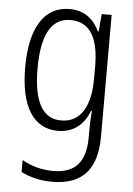

<svg xmlns="http://www.w3.org/2000/svg" viewBox="-55 -583 599 866"><g transform="rotate(5 244.5 -150.5)"><path d="M225 -542C109 -542 48 -440 48 -263C48 -82 111 10 220 10C289 10 337 -29 361 -93H365C362 -60 361 -31 361 -4V27C361 140 313 192 214 192C161 192 116 179 73 155V209C113 229 158 241 214 241C355 241 416 162 416 19V-532H371L364 -452H361C335 -506 294 -542 225 -542ZM233 -493C325 -493 362 -418 362 -294V-237C362 -125 325 -38 230 -38C147 -38 104 -111 104 -263C104 -407 143 -493 233 -493Z"/></g></svg>

Font: Noto Sans Gujarati Condensed Light
Style: Regular
Weight: 300
Width: 3
Designer: Jelle Bosma - Monotype Design Team, Universal Thirst
Foundry: Monotype Imaging Inc.
Version: Version 2.106